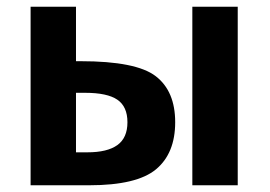

<svg xmlns="http://www.w3.org/2000/svg" viewBox="-20 -551 802 571"><path d="M71 0V-531H206V-369H220Q385 -369 443 -324.5Q501 -280 501 -187.5Q501 -95 444 -47.5Q387 0 245 0ZM206 -98H240Q299 -98 329 -119.5Q359 -141 359 -187.5Q359 -234 329 -254.5Q299 -275 233 -275H206ZM552 0V-531H687V0Z"/></svg>

Font: Fix15 Mono
Style: Bold
Weight: 700
Designer: Carrois Corporate & Edenspiekermann AG
Foundry: Carrois Corporate GbR & Edenspiekermann AG
Version: Version 3.206